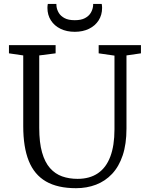

<svg xmlns="http://www.w3.org/2000/svg" viewBox="-20 -980 778 1008"><path d="M379 8Q282.5 8 221.2 -27.5Q160 -63 131 -135.2Q102 -207.5 102 -318V-689L27 -700V-743H272V-700L186 -689V-309Q186 -231.5 200.8 -179.8Q215.5 -128 242.5 -97.5Q269.5 -67 306.2 -54Q343 -41 387 -41Q451 -41 494.2 -70.5Q537.5 -100 559.2 -158Q581 -216 581 -301V-688L498 -700V-743H720V-700L644 -689V-305Q644 -223.5 624.2 -164.5Q604.5 -105.5 568.5 -67.2Q532.5 -29 484.2 -10.5Q436 8 379 8ZM372.5 -813Q330 -813 297.8 -828.8Q265.5 -844.5 247.2 -873Q229 -901.5 229 -938.5Q229 -943.5 229.5 -949Q230 -954.5 231 -959.5H276Q276 -957 276.2 -953Q276.5 -949 277 -944Q279.5 -927.5 289.2 -911.5Q299 -895.5 319 -884.8Q339 -874 372.5 -874Q406 -874 426 -884.8Q446 -895.5 455.8 -911.5Q465.5 -927.5 468 -944Q469 -949 469 -953Q469 -957 469 -959.5H514Q515 -954.5 515.5 -949Q516 -943.5 516 -938.5Q516 -901.5 497.8 -873Q479.5 -844.5 447.2 -828.8Q415 -813 372.5 -813Z"/></svg>

Font: Merriweather Light 18pt Light
Style: Regular
Weight: 300
Version: Version 2.100